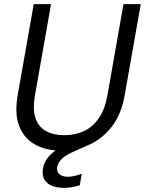

<svg xmlns="http://www.w3.org/2000/svg" viewBox="-20 -720 704 933"><path d="M277 12Q205 12 151.5 -17Q98 -46 74 -105.5Q50 -165 66 -258L144 -700H228L150 -257Q138 -189 152.5 -146Q167 -103 203.5 -83Q240 -63 292 -63Q345 -63 388 -83Q431 -103 460.5 -146Q490 -189 502 -257L580 -700H664L586 -258Q570 -165 524 -105.5Q478 -46 414 -17Q350 12 277 12ZM290 193Q259 193 234 183.5Q209 174 196 153Q183 132 189 98Q193 74 208 52Q223 30 252 9.5Q281 -11 328 -30L385 -53L398 -10L335 18Q297 35 279.5 53Q262 71 258 90Q254 113 268.5 126Q283 139 310 139Q324 139 342 135Q360 131 377 124L368 180Q350 186 330 189.5Q310 193 290 193Z"/></svg>

Font: DM Sans 9pt
Style: Italic
Weight: 400
Italic angle: -10°
Designer: Colophon Foundry, Jonny Pinhorn
Foundry: Colophon Foundry
Version: Version 4.004